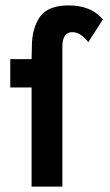

<svg xmlns="http://www.w3.org/2000/svg" viewBox="-20 -691 409 711"><path d="M97 0V-367H18V-472H97L98 -518Q98 -585 127.5 -628Q157 -671 235 -671Q273 -671 305 -659Q337 -647 361 -619L307 -535Q278 -572 248 -572Q211 -572 211 -518V0Z"/></svg>

Font: Lil Grotesk Bold
Style: Regular
Weight: 700
Designer: Bastien Sozeau
Foundry: NBR — Bastien Sozeau
Version: Version 4.002; ttfautohint (v1.8.4.7-5d5b)